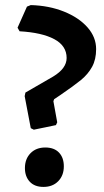

<svg xmlns="http://www.w3.org/2000/svg" viewBox="-20 -724 409 755"><path d="M101 -220 77 -346 80 -360 189 -423Q242 -455 242 -496Q242 -544 193.5 -570Q145 -596 57 -601L49 -615L86 -698L101 -704Q173 -702 231.5 -678.5Q290 -655 324 -616.5Q358 -578 358 -531Q358 -490 342 -461Q326 -432 298.5 -409.5Q271 -387 217 -350Q201 -340 193 -334L190 -326L205 -243L200 -232L113 -214ZM78 -63Q78 -99 100 -121.5Q122 -144 158 -144Q193 -144 212 -124Q231 -104 231 -70Q231 -34 209 -11.5Q187 11 151 11Q116 11 97 -9.5Q78 -30 78 -63Z"/></svg>

Font: Alegreya
Style: Bold
Weight: 700
Designer: Juan Pablo del Peral
Foundry: Huerta Tipografica
Version: Version 2.008; ttfautohint (v1.8)